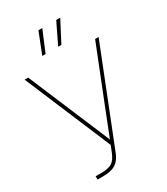

<svg xmlns="http://www.w3.org/2000/svg" viewBox="-226 -1038 988 1136"><g transform="rotate(-30 267.5 -470.0)"><path d="M92.8 0V-22.5H128.9Q179.7 -22.5 204.1 -37.6Q228.5 -52.7 245.6 -95.7L262.7 -138.7L14.6 -727.5H39.1L190.9 -367.2Q205.6 -332.5 220.2 -298.1Q234.9 -263.7 249.3 -229Q263.7 -194.3 278.3 -159.7L271 -159.2Q291.5 -211.4 312 -263.4Q332.5 -315.4 353 -367.2L496.1 -727.5H520L266.1 -86.9Q253.4 -54.2 236.1 -35.4Q218.8 -16.6 193.1 -8.3Q167.5 0 128.9 0ZM197.8 -796.9H175.3L231.4 -939.9H257.8ZM305.7 -796.9H283.7L353 -939.9H380.4Z"/></g></svg>

Font: Inter 28pt Thin
Style: Regular
Weight: 250
Designer: Rasmus Andersson
Foundry: rsms
Version: Version 4.001;git-66647c0bb